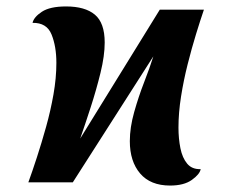

<svg xmlns="http://www.w3.org/2000/svg" viewBox="-20 -566 768 596"><path d="M508 10Q447 10 415 -27.5Q383 -65 383 -128Q383 -170 396.5 -218Q410 -266 427.5 -311Q445 -356 456 -391L206 0H68Q80 -33 94.5 -77.5Q109 -122 123 -172Q137 -222 146 -273Q155 -324 155 -371Q155 -422 140 -459Q125 -496 81 -495Q85 -513 110 -529.5Q135 -546 185 -546Q244 -546 274.5 -520.5Q305 -495 305 -434Q305 -393 292 -340Q279 -287 261.5 -233Q244 -179 229 -136L476 -536H613Q602 -504 588.5 -460Q575 -416 562.5 -366.5Q550 -317 542 -266.5Q534 -216 534 -170Q534 -136 540 -106Q546 -76 561 -58Q576 -40 603 -41Q600 -25 575.5 -7.5Q551 10 508 10Z"/></svg>

Font: Noto Serif ExtraCondensed ExtraBold
Style: Italic
Weight: 800
Width: 2
Italic angle: -12°
Designer: Monotype Design Team
Foundry: Monotype Imaging Inc.
Version: Version 2.013